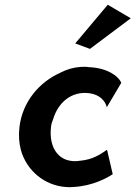

<svg xmlns="http://www.w3.org/2000/svg" viewBox="-20 -776 571 809"><path d="M297 -593 359 -570 531 -699 434 -756ZM430 -324 491 -427C479 -456 431 -490 355 -493C343 -495 331 -495 319 -494C290 -492 262 -484 235 -470C147 -431 75 -349 62 -241C58 -206 60 -174 68 -144C92 -57 168 6 258 12C268 13 278 13 288 12C371 8 432 -27 455 -42L431 -145C402 -125 371 -104 320 -99C231 -84 184 -150 195 -242C196 -253 200 -264 204 -274C224 -342 280 -394 358 -383C400 -377 424 -351 430 -324Z"/></svg>

Font: Bluebird
Style: NrwObl
Weight: 400
Designer: Jasper
Foundry: Cannot Into Space Fonts
Version: Version 0.98